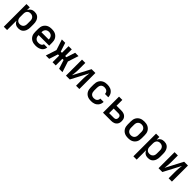

<svg xmlns="http://www.w3.org/2000/svg" viewBox="500 -2357 4400 4400"><g transform="rotate(45 2700.0 -156.5)"><path d="M83 215V-520H190V-431Q200 -453 215.5 -472Q231 -491 251 -504Q271 -517 295 -522.5Q319 -528 343 -528Q370 -528 396.5 -521.5Q423 -515 445 -500Q467 -485 483 -462.5Q499 -440 508.5 -415Q518 -390 521.5 -363.5Q525 -337 525 -310V-210Q525 -183 521.5 -156.5Q518 -130 508.5 -105Q499 -80 483 -57.5Q467 -35 445 -20Q423 -5 396.5 1.5Q370 8 343 8Q319 8 295 2.5Q271 -3 251 -16Q231 -29 215.5 -48Q200 -67 190 -89V215ZM301 -84Q317 -84 333 -87.5Q349 -91 363.5 -99Q378 -107 389 -119.5Q400 -132 406.5 -146.5Q413 -161 415.5 -177.5Q418 -194 418 -210V-310Q418 -326 415.5 -342.5Q413 -359 406.5 -373.5Q400 -388 389 -400.5Q378 -413 363.5 -421Q349 -429 333 -432.5Q317 -436 301 -436Q285 -436 269 -432.5Q253 -429 239.5 -420.5Q226 -412 216 -399.5Q206 -387 200 -372Q194 -357 192 -341.5Q190 -326 190 -310V-210Q190 -194 192 -178.5Q194 -163 200 -148Q206 -133 216 -120.5Q226 -108 239.5 -99.5Q253 -91 269 -87.5Q285 -84 301 -84Z M903 8Q873 8 843 3Q813 -2 786 -14.5Q759 -27 737 -47.5Q715 -68 700.5 -94.5Q686 -121 680.5 -150.5Q675 -180 675 -210V-310Q675 -340 680.5 -369.5Q686 -399 700 -425Q714 -451 736 -472Q758 -493 784.5 -505.5Q811 -518 840.5 -523Q870 -528 900 -528Q930 -528 959.5 -523Q989 -518 1015.5 -505.5Q1042 -493 1064 -472Q1086 -451 1100 -425Q1114 -399 1119.5 -369.5Q1125 -340 1125 -310V-214H782V-210Q782 -193 784.5 -177Q787 -161 794 -146Q801 -131 812.5 -118.5Q824 -106 838.5 -98Q853 -90 869.5 -87Q886 -84 903 -84Q921 -84 939 -87Q957 -90 973.5 -97.5Q990 -105 1002 -119.5Q1014 -134 1016 -153H1123Q1121 -127 1111.5 -103.5Q1102 -80 1086 -60.5Q1070 -41 1048 -27.5Q1026 -14 1002 -6Q978 2 953 5Q928 8 903 8ZM782 -306H1018V-310Q1018 -326 1015.5 -342.5Q1013 -359 1006 -374Q999 -389 988 -401Q977 -413 963 -421Q949 -429 932.5 -432.5Q916 -436 900 -436Q884 -436 867.5 -432.5Q851 -429 837 -421Q823 -413 812 -401Q801 -389 794 -374Q787 -359 784.5 -342.5Q782 -326 782 -310Z M1339 0H1230L1315 -260L1230 -520H1339L1409 -305H1448V-520H1552V-305H1591L1661 -520H1770L1685 -260L1770 0H1661L1591 -215H1552V0H1448V-215H1409Z M1883 0V-520H1990V-312Q1990 -286 1989 -259.5Q1988 -233 1985.5 -207Q1983 -181 1980 -155Q1977 -129 1974 -103L2193 -520H2317V0H2210V-208Q2210 -234 2211 -260.5Q2212 -287 2214.5 -313Q2217 -339 2220 -365Q2223 -391 2226 -417L2007 0Z M2698 8Q2668 8 2638.5 3Q2609 -2 2582.5 -15Q2556 -28 2534.5 -48.5Q2513 -69 2499.5 -95.5Q2486 -122 2480.5 -151Q2475 -180 2475 -210V-310Q2475 -340 2480.5 -369Q2486 -398 2499.5 -424.5Q2513 -451 2534.5 -471.5Q2556 -492 2582.5 -505Q2609 -518 2638.5 -523Q2668 -528 2698 -528Q2725 -528 2752.5 -524Q2780 -520 2805.5 -509.5Q2831 -499 2852.5 -481Q2874 -463 2889 -440Q2904 -417 2911.5 -390Q2919 -363 2919 -335Q2919 -335 2919 -335Q2919 -335 2919 -335H2812Q2812 -335 2812 -335Q2812 -335 2812 -335Q2812 -357 2803.5 -377Q2795 -397 2778.5 -411Q2762 -425 2740.5 -430.5Q2719 -436 2698 -436Q2673 -436 2649.5 -427.5Q2626 -419 2610.5 -400.5Q2595 -382 2588.5 -358Q2582 -334 2582 -310V-210Q2582 -186 2588.5 -162Q2595 -138 2610.5 -119.5Q2626 -101 2649.5 -92.5Q2673 -84 2698 -84Q2719 -84 2740.5 -89.5Q2762 -95 2778.5 -109Q2795 -123 2803.5 -143Q2812 -163 2812 -185Q2812 -185 2812 -185Q2812 -185 2812 -185H2919Q2919 -185 2919 -185Q2919 -185 2919 -185Q2919 -157 2911.5 -130Q2904 -103 2889 -80Q2874 -57 2852.5 -39Q2831 -21 2805.5 -10.5Q2780 0 2752.5 4Q2725 8 2698 8Z M3083 0V-520H3190V-332H3346Q3369 -332 3392 -328.5Q3415 -325 3436.5 -315.5Q3458 -306 3475.5 -290.5Q3493 -275 3504.5 -255Q3516 -235 3520.5 -212Q3525 -189 3525 -166Q3525 -143 3520.5 -120Q3516 -97 3504.5 -77Q3493 -57 3475.5 -41.5Q3458 -26 3436.5 -16.5Q3415 -7 3392 -3.5Q3369 0 3346 0ZM3190 -92H3346Q3361 -92 3375 -96.5Q3389 -101 3399.5 -112Q3410 -123 3414 -137Q3418 -151 3418 -166Q3418 -181 3414 -195.5Q3410 -210 3399.5 -220.5Q3389 -231 3375 -235.5Q3361 -240 3346 -240H3190Z M3900 8Q3870 8 3840.5 3Q3811 -2 3784.5 -14.5Q3758 -27 3736 -48Q3714 -69 3700 -95Q3686 -121 3680.5 -150.5Q3675 -180 3675 -210V-310Q3675 -340 3680.5 -369.5Q3686 -399 3700 -425Q3714 -451 3736 -472Q3758 -493 3784.5 -505.5Q3811 -518 3840.5 -523Q3870 -528 3900 -528Q3930 -528 3959.5 -523Q3989 -518 4015.5 -505.5Q4042 -493 4064 -472Q4086 -451 4100 -425Q4114 -399 4119.5 -369.5Q4125 -340 4125 -310V-210Q4125 -180 4119.5 -150.5Q4114 -121 4100 -95Q4086 -69 4064 -48Q4042 -27 4015.5 -14.5Q3989 -2 3959.5 3Q3930 8 3900 8ZM3900 -84Q3916 -84 3932.5 -87.5Q3949 -91 3963 -99Q3977 -107 3988 -119Q3999 -131 4006 -146Q4013 -161 4015.5 -177.5Q4018 -194 4018 -210V-310Q4018 -326 4015.5 -342.5Q4013 -359 4006 -374Q3999 -389 3988 -401Q3977 -413 3963 -421Q3949 -429 3932.5 -432.5Q3916 -436 3900 -436Q3884 -436 3867.5 -432.5Q3851 -429 3837 -421Q3823 -413 3812 -401Q3801 -389 3794 -374Q3787 -359 3784.5 -342.5Q3782 -326 3782 -310V-210Q3782 -194 3784.5 -177.5Q3787 -161 3794 -146Q3801 -131 3812 -119Q3823 -107 3837 -99Q3851 -91 3867.5 -87.5Q3884 -84 3900 -84Z M4283 215V-520H4390V-431Q4400 -453 4415.5 -472Q4431 -491 4451 -504Q4471 -517 4495 -522.5Q4519 -528 4543 -528Q4570 -528 4596.5 -521.5Q4623 -515 4645 -500Q4667 -485 4683 -462.5Q4699 -440 4708.5 -415Q4718 -390 4721.5 -363.5Q4725 -337 4725 -310V-210Q4725 -183 4721.5 -156.5Q4718 -130 4708.5 -105Q4699 -80 4683 -57.5Q4667 -35 4645 -20Q4623 -5 4596.5 1.5Q4570 8 4543 8Q4519 8 4495 2.5Q4471 -3 4451 -16Q4431 -29 4415.5 -48Q4400 -67 4390 -89V215ZM4501 -84Q4517 -84 4533 -87.5Q4549 -91 4563.5 -99Q4578 -107 4589 -119.5Q4600 -132 4606.5 -146.5Q4613 -161 4615.5 -177.5Q4618 -194 4618 -210V-310Q4618 -326 4615.5 -342.5Q4613 -359 4606.5 -373.5Q4600 -388 4589 -400.5Q4578 -413 4563.5 -421Q4549 -429 4533 -432.5Q4517 -436 4501 -436Q4485 -436 4469 -432.5Q4453 -429 4439.5 -420.5Q4426 -412 4416 -399.5Q4406 -387 4400 -372Q4394 -357 4392 -341.5Q4390 -326 4390 -310V-210Q4390 -194 4392 -178.5Q4394 -163 4400 -148Q4406 -133 4416 -120.5Q4426 -108 4439.5 -99.5Q4453 -91 4469 -87.5Q4485 -84 4501 -84Z M4883 0V-520H4990V-312Q4990 -286 4989 -259.5Q4988 -233 4985.5 -207Q4983 -181 4980 -155Q4977 -129 4974 -103L5193 -520H5317V0H5210V-208Q5210 -234 5211 -260.5Q5212 -287 5214.5 -313Q5217 -339 5220 -365Q5223 -391 5226 -417L5007 0Z"/></g></svg>

Font: Iosevka SS04 Semibold Extended
Style: Regular
Weight: 600
Width: 7
Monospace: yes
Designer: Belleve Invis
Foundry: Belleve Invis
Version: Version 19.0.0; ttfautohint (v1.8.4)